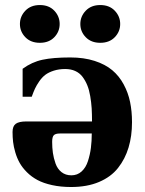

<svg xmlns="http://www.w3.org/2000/svg" viewBox="-20 -730 577 762"><path d="M187 -167Q187 -144 189.9 -123.3Q192.9 -102.5 200.4 -81.1Q208 -59.6 224.1 -46.9Q240.2 -34.2 263.2 -34.2Q287.1 -34.2 304 -49.6Q320.8 -64.9 329.1 -90.8Q337.4 -116.7 340.8 -143.3Q344.2 -169.9 344.2 -200.2H217.8Q200.2 -200.2 193.6 -193.4Q187 -186.5 187 -167ZM29.8 -206.1Q29.8 -229.5 42.7 -238.8Q55.7 -248 84 -248H345.2Q345.2 -276.9 343.8 -300.3Q342.3 -323.7 338.1 -348.4Q334 -373 326.4 -391.6Q318.8 -410.2 307.4 -425.3Q295.9 -440.4 278.6 -448.2Q261.2 -456.1 238.8 -456.1Q213.9 -456.1 193.4 -449.5Q172.9 -442.9 159.9 -433.1Q147 -423.3 136 -407.5Q125 -391.6 118.9 -378.4Q112.8 -365.2 106 -346.2H69.8V-457Q106.4 -483.9 148.7 -492.9Q190.9 -502 258.8 -502Q313 -502 355.5 -488.3Q397.9 -474.6 425.5 -451.4Q453.1 -428.2 470.9 -395Q488.8 -361.8 496.3 -325Q503.9 -288.1 503.9 -245.1Q503.9 -189.9 490.2 -144.5Q476.6 -99.1 448.5 -63.5Q420.4 -27.8 373 -7.8Q325.7 12.2 262.2 12.2Q220.7 12.2 186.5 4.6Q152.3 -2.9 128.7 -15.6Q105 -28.3 86.9 -46.4Q68.8 -64.5 58.1 -83.5Q47.4 -102.5 40.8 -125Q34.2 -147.5 32 -166.5Q29.8 -185.5 29.8 -206.1ZM80.6 -582.3Q59.1 -604.5 59.1 -634.8Q59.1 -665 80.6 -687.5Q102.1 -710 138.2 -710Q174.3 -710 195.6 -687.5Q216.8 -665 216.8 -634.8Q216.8 -604.5 195.6 -582.3Q174.3 -560.1 138.2 -560.1Q102.1 -560.1 80.6 -582.3ZM320.3 -582.3Q298.8 -604.5 298.8 -634.8Q298.8 -665 320.3 -687.5Q341.8 -710 377.9 -710Q414.1 -710 435.5 -687.5Q457 -665 457 -634.8Q457 -604.5 435.5 -582.3Q414.1 -560.1 377.9 -560.1Q341.8 -560.1 320.3 -582.3Z"/></svg>

Font: Linguistics Pro
Style: Bold
Weight: 700
Designer: Stefan Peev, Context Ltd
Foundry: Stefan Peev, Context Ltd
Version: Version 001.000